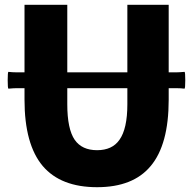

<svg xmlns="http://www.w3.org/2000/svg" viewBox="-20 -765 803 799"><path d="M384 14Q233 14 158 -74Q82 -164 82 -350V-398H48Q37 -398 15 -396Q12 -398 12 -431.5Q12 -465 15 -466Q31 -464 48 -464H82V-745H260V-464H510V-745H682V-604V-464H715Q726 -464 748 -466Q751 -465 751 -431.5Q751 -398 748 -396Q732 -398 715 -398H682V-350Q682 -163 607 -74Q534 14 384 14ZM384 -140Q447 -140 477 -183Q510 -229 510 -331V-398H385H260V-331Q260 -228 291 -183Q321 -140 384 -140Z"/></svg>

Font: GenSekiGothic TW H
Style: Regular
Weight: 900
Version: Version 1.501;PS 1;hotconv 16.6.51;makeotf.lib2.5.65220